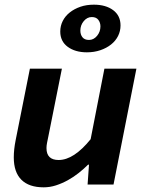

<svg xmlns="http://www.w3.org/2000/svg" viewBox="-20 -790 640 822"><path d="M167 12Q104 12 71.5 -20.5Q39 -53 39 -116Q39 -150 47 -190L108 -496H245L187 -206Q184 -191 181.5 -179Q179 -167 179 -156Q179 -105 231 -105Q296 -105 368 -194L427 -496H564L466 0H355L361 -85H357Q339 -67 317 -49.5Q295 -32 270.5 -18.5Q246 -5 220 3.5Q194 12 167 12ZM352 -566Q302 -566 270 -589.5Q238 -613 238 -655Q238 -679 248.5 -700Q259 -721 278.5 -736.5Q298 -752 324 -761Q350 -770 382 -770Q433 -770 464.5 -746.5Q496 -723 496 -681Q496 -657 485.5 -636Q475 -615 455.5 -599.5Q436 -584 409.5 -575Q383 -566 352 -566ZM361 -619Q381 -619 395.5 -636.5Q410 -654 410 -677Q410 -693 401 -705Q392 -717 373 -717Q353 -717 338.5 -699.5Q324 -682 324 -659Q324 -642 333 -630.5Q342 -619 361 -619Z"/></svg>

Font: Source Code Pro
Style: Bold Italic
Weight: 700
Italic angle: -11°
Monospace: yes
Designer: Paul D. Hunt, Teo Tuominen
Foundry: Adobe Systems Incorporated
Version: Version 1.050;PS 1.000;hotconv 16.6.51;makeotf.lib2.5.65220